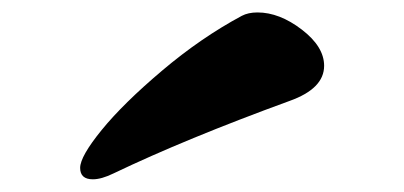

<svg xmlns="http://www.w3.org/2000/svg" viewBox="-20 -861 640 304"><path d="M362.8 -835.9Q373 -841.3 387.7 -841.3Q422.4 -841.3 457.8 -814.2Q493.2 -787.1 493.2 -756.8Q493.2 -720.7 438.5 -701.2Q273.9 -641.1 159.7 -586.4Q140.6 -577.1 127 -577.1Q106.9 -577.1 106.9 -595.2Q106.9 -613.3 141.1 -655.3Q175.3 -697.3 236.8 -749.3Q298.3 -801.3 362.8 -835.9Z"/></svg>

Font: Sonsie One
Style: Regular
Weight: 400
Designer: Riccardo De Franceschi
Foundry: Sorkin Type Co
Version: Version 1.003